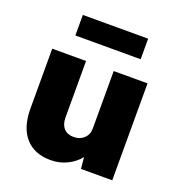

<svg xmlns="http://www.w3.org/2000/svg" viewBox="-136 -866 930 992"><g transform="rotate(20 329.0 -370.0)"><path d="M250 11Q160 11 111 -45Q62 -101 62 -204V-533H248V-223Q248 -184 267.5 -163Q287 -142 321 -142Q356 -142 378 -163Q400 -184 400 -216V-533H586V0H414L408 -63Q381 -29 339.5 -9Q298 11 250 11ZM151 -638V-751H510V-638Z"/></g></svg>

Font: Lexend Deca ExtraBold
Style: Regular
Weight: 800
Designer: Bonnie Shaver-Troup, Thomas Jockin
Foundry: Lexend
Version: Version 1.008; ttfautohint (v1.8.4.7-5d5b)